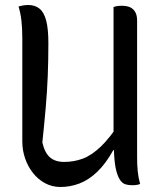

<svg xmlns="http://www.w3.org/2000/svg" viewBox="-20 -730 640 766"><path d="M539 4Q534 6 529.5 7Q525 8 519.5 8.5Q514 9 508 9Q493 9 481 5.5Q469 2 460 -10.5Q451 -23 444.5 -46.5Q438 -70 435.5 -109.5Q433 -149 433 -206Q433 -269 433 -331Q433 -393 433 -454.5Q433 -516 433 -578Q433 -640 433 -702Q438 -704 443 -705Q448 -706 454 -706.5Q460 -707 465 -707Q486 -707 499 -701Q512 -695 519.5 -682Q527 -669 527 -648Q527 -580 527 -511.5Q527 -443 527 -374.5Q527 -306 527 -237.5Q527 -169 527 -100Q527 -72 529.5 -46.5Q532 -21 539 4ZM221 16Q188 16 160 1Q132 -14 111.5 -40Q91 -66 80 -98.5Q69 -131 69 -166Q69 -235 69 -303.5Q69 -372 69 -441.5Q69 -511 69 -578Q69 -617 65.5 -647.5Q62 -678 54 -704Q64 -707 73 -708.5Q82 -710 93 -710Q119 -710 137 -696Q155 -682 164 -649Q173 -616 173 -558Q173 -489 170.5 -427Q168 -365 162.5 -301.5Q157 -238 149 -162Q158 -121 179 -102.5Q200 -84 236 -84Q275 -84 310 -97Q345 -110 381.5 -144.5Q418 -179 461 -245V-131H432Q402 -77 368 -44.5Q334 -12 297 2Q260 16 221 16Z"/></svg>

Font: Recursive Monospace Casual
Style: Regular
Weight: 400
Version: Version 1.047